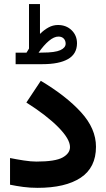

<svg xmlns="http://www.w3.org/2000/svg" viewBox="-20 -905 510 924"><path d="M107.4 -651.4Q110.8 -656.7 114 -661.9Q117.2 -667 119.6 -671.4V-885.3H172.4V-741.7Q191.9 -761.2 213.4 -772.9Q234.9 -784.7 258.8 -784.7Q298.8 -784.7 324.7 -759.5Q350.6 -734.4 350.6 -696.3Q350.1 -645 307.1 -620.6Q264.2 -596.2 184.6 -596.2H55.2V-651.4ZM184.1 -651.9Q244.6 -651.9 270.3 -663.6Q295.9 -675.3 295.9 -694.8Q295.9 -710 286.6 -719.5Q277.3 -729 261.2 -729Q240.2 -729 215.6 -708.5Q190.9 -688 165.5 -651.4ZM28.3 -144.5Q59.1 -138.2 94.2 -132.8Q129.4 -127.4 154.8 -127.4Q246.1 -127.4 281.5 -147.2Q316.9 -167 316.9 -197.3Q316.9 -235.8 260.5 -293Q204.1 -350.1 106.9 -411.6L176.3 -516.1Q298.3 -443.4 370.1 -364.7Q441.9 -286.1 441.9 -198.7Q441.9 -98.6 368.4 -49.8Q294.9 -1 161.1 -1Q124.5 -1 91.6 -5.4Q58.6 -9.8 28.3 -16.1Z"/></svg>

Font: Vazir FD-UI
Style: Bold-FD-UI
Weight: 700
Designer: Saber Rastikerdar
Foundry: Saber Rastikerdar
Version: Version 30.0.0